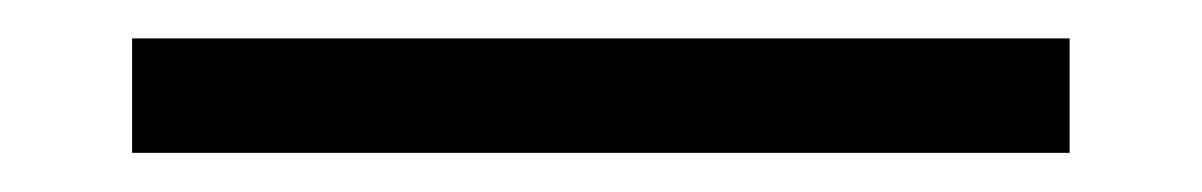

<svg xmlns="http://www.w3.org/2000/svg" viewBox="-20 -20 626 100"><path d="M48.8 59.6V0H537.1V59.6Z"/></svg>

Font: Cascadia Mono PL Light
Style: Regular
Weight: 300
Monospace: yes
Designer: Aaron Bell
Foundry: Saja Typeworks
Version: Version 2404.023; ttfautohint (v1.8.4)